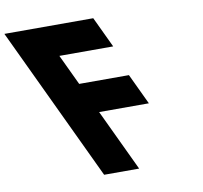

<svg xmlns="http://www.w3.org/2000/svg" viewBox="-418 -920 1073 1015"><g transform="rotate(-10 118.5 -412.5)"><path d="M147 -825H-330L60 0H248L91.5 -331H358.5L280.5 -496H13.5L-64 -660H225Z"/></g></svg>

Font: Hussar
Style: BdOpOblFive
Weight: 700
Foundry: Cannot Into Space Fonts
Version: Version 2.00